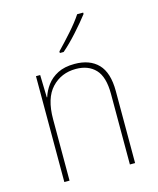

<svg xmlns="http://www.w3.org/2000/svg" viewBox="-114 -845 759 925"><g transform="rotate(-15 265.0 -382.5)"><path d="M91 0V-528H112L115 -416H117Q126 -446 146.5 -474Q167 -502 201 -519.5Q235 -537 285 -537Q361 -537 402.5 -494Q444 -451 444 -359V0H418V-352Q418 -437 382.5 -474.5Q347 -512 285 -512Q212 -512 164.5 -461.5Q117 -411 117 -306V0ZM231 -614Q264 -648 300.5 -689Q337 -730 360 -765H390V-758Q364 -724 325 -680.5Q286 -637 250 -606H231Z"/></g></svg>

Font: Noto Sans Mono Condensed Thin
Style: Regular
Weight: 100
Width: 3
Designer: Monotype Design Team
Foundry: Monotype Imaging Inc.
Version: Version 2.014; ttfautohint (v1.8.4.7-5d5b)